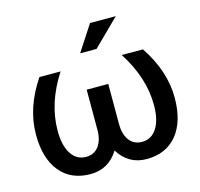

<svg xmlns="http://www.w3.org/2000/svg" viewBox="-103 -808 966 928"><g transform="rotate(-15 380.0 -344.0)"><path d="M240 9Q142 9 87.5 -57.5Q33 -124 33 -243Q33 -377 121 -508H227Q139 -372 139 -234Q139 -160 166 -118.5Q193 -77 240 -77Q280 -77 303 -107Q326 -137 326 -190V-390H434V-190Q434 -137 457 -107Q480 -77 520 -77Q567 -77 594 -118.5Q621 -160 621 -234Q621 -372 533 -508H639Q727 -377 727 -243Q727 -124 672.5 -57.5Q618 9 520 9Q430 9 380 -71Q330 9 240 9ZM341 -568 425 -697H554L423 -568Z"/></g></svg>

Font: LT Superior Semi-bold
Style: Regular
Weight: 600
Designer: Daniel Lyons
Foundry: LyonsType
Version: Version 1.0